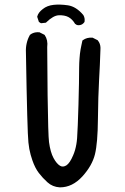

<svg xmlns="http://www.w3.org/2000/svg" viewBox="-20 -810 540 828"><path d="M237.8 -2Q206.5 -3.9 184.6 -23.9Q174.3 -33.2 165 -43.2Q155.8 -53.2 147.5 -64Q131.3 -85 119.6 -118.7Q115.7 -129.9 112.3 -142.1Q108.9 -154.3 106.4 -167.7Q104 -181.2 102.5 -195.8Q97.7 -238.8 91.8 -584Q90.8 -604.5 95 -623Q99.1 -641.6 108.4 -658.2L108.9 -659.2L109.4 -659.7Q114.7 -664.1 120.8 -666.7Q127 -669.4 134 -670.4Q141.1 -671.4 148.9 -670.9H149.9L150.9 -670.4L170.4 -660.6L171.9 -659.7L172.9 -658.7Q187.5 -637.2 183.6 -606.9Q184.1 -485.4 185.3 -398.7Q186.5 -312 188 -262Q189.5 -211.9 191.4 -197.3Q197.3 -153.3 210.9 -128.4Q224.1 -104 238.8 -95.2Q245.1 -91.3 252 -91.8Q258.8 -92.3 266.1 -96.7Q281.2 -106.4 295.4 -140.1Q300.3 -151.4 303.7 -163.3Q307.1 -175.3 309.3 -188Q311.5 -200.7 312.5 -214.4Q315.4 -255.4 318.4 -358.2Q321.3 -460.9 321.3 -519.5Q321.3 -529.3 321.8 -539.1Q322.3 -548.8 323 -558.6Q323.7 -568.4 324.7 -577.6Q325.7 -586.9 327.4 -596.4Q329.1 -606 331.1 -615Q333 -624 335 -633.3L335.4 -635.3L337.4 -636.7Q354.5 -649.4 378.4 -647.5H379.4L380.4 -647L399.9 -637.2L401.4 -636.7L401.9 -635.3Q404.8 -632.3 406.7 -628.7Q408.7 -625 410.2 -621.1Q411.6 -617.2 412.4 -613Q413.1 -608.9 413.3 -604.5Q413.6 -600.1 413.1 -595.2Q412.1 -561.5 410.6 -529.1Q409.2 -496.6 407.2 -463.4Q405.3 -430.7 404.1 -388.9Q402.8 -347.2 402.3 -296.4Q401.4 -193.4 389.6 -145Q377.4 -95.7 335.4 -49.3Q314 -25.9 289.8 -13.9Q265.6 -2 238.3 -2ZM310.1 -703.1 304.2 -707 303.2 -707.5 302.7 -709Q291 -728 274.7 -736.6Q258.3 -745.1 233.4 -744.1Q221.7 -743.7 208.3 -736.1Q194.8 -728.5 179.7 -713.9L178.7 -712.4L176.3 -711.9L158.7 -710H156.7L154.8 -710.9L148.9 -714.8L147.5 -715.8L147 -717.8L141.1 -735.4L140.6 -737.3V-738.8Q145 -756.3 164.6 -771Q183.1 -786.1 211.4 -789.1Q238.3 -792 272.9 -787.1Q308.6 -781.7 339.4 -745.1L339.8 -744.6V-744.1Q343.3 -738.3 344.5 -731.4Q345.7 -724.6 344.7 -716.8L344.2 -715.3L343.8 -714.4Q339.8 -709 335 -705.8Q330.1 -702.6 324.2 -701.7Q318.4 -700.7 312 -702.1L311 -702.6Z"/></svg>

Font: NaikaiFont
Style: SemiBold
Weight: 600
Version: Version 1.89